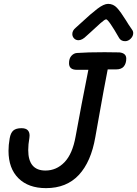

<svg xmlns="http://www.w3.org/2000/svg" viewBox="-20 -972 709 993"><path d="M633 -669Q633 -644 620.5 -628.5Q608 -613 580 -613H537Q516 -506 493 -375L473 -263Q451 -135 387.5 -67Q324 1 218 1Q127 1 75.5 -50Q24 -101 24 -192Q24 -222 30 -256Q35 -285 49 -297Q63 -309 91 -309Q113 -309 123 -299Q133 -289 133 -271Q133 -263 132 -259Q126 -225 126 -196Q126 -90 215 -90Q272 -90 313.5 -133Q355 -176 371 -266Q401 -431 437 -611H377Q337 -611 337 -645Q337 -670 349.5 -683.5Q362 -697 378 -698Q431 -702 521 -702Q579 -702 598 -701Q633 -697 633 -669ZM597 -774Q541 -872 529 -872Q522 -872 499.5 -852Q477 -832 447 -804L427 -786Q405 -764 386 -764Q372 -764 363 -773.5Q354 -783 354 -796Q354 -814 371 -828Q373 -830 403 -857Q450 -901 483.5 -926.5Q517 -952 539 -952Q566 -952 585 -931.5Q604 -911 632 -866Q643 -847 662 -820Q669 -811 669 -801Q669 -785 656 -772Q643 -759 627 -759Q607 -759 597 -774Z"/></svg>

Font: Mali Medium
Style: Italic
Weight: 500
Italic angle: -10°
Version: Version 1.000; ttfautohint (v1.6)